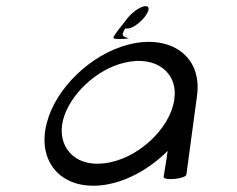

<svg xmlns="http://www.w3.org/2000/svg" viewBox="-20 -574 760 616"><path d="M578 -14 612 -266C630 -396 525 -465 392 -431C271 -400 158 -290 130 -179C99 -61 170 32 300 21C378 14 457 -29 518 -90C514 -63 510 -35 505 -7C503 7 576 0 578 -14ZM182 -188C202 -268 288 -352 380 -373C479 -397 553 -342 539 -253C525 -160 420 -62 314 -50C217 -38 162 -106 182 -188ZM450 -528C462 -547 458 -558 439 -553C420 -547 396 -527 384 -509C371 -492 348 -465 344 -454C342 -447 370 -448 394 -451C379 -456 364 -456 382 -483C385 -482 389 -482 395 -483C413 -488 438 -508 450 -528Z"/></svg>

Font: Hi. Perspective
Style: Perspective
Weight: 400
Designer: Mew Too, Robert Jablonski
Foundry: Cannot Into Space Fonts
Version: Version 1.996